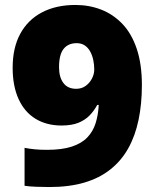

<svg xmlns="http://www.w3.org/2000/svg" viewBox="-20 -744 626 774"><path d="M552 -401Q552 -325 538.5 -260.5Q525 -196 497 -146Q469 -96 425 -61Q381 -26 320 -8Q259 10 179 10Q157 10 128 9Q99 8 79 5V-148Q100 -144 121 -142Q142 -140 170 -140Q230 -140 269.5 -153Q309 -166 332 -190Q355 -214 365.5 -247.5Q376 -281 378 -321H372Q359 -297 341 -278.5Q323 -260 296 -249Q269 -238 228 -238Q168 -238 123.5 -265Q79 -292 55 -344.5Q31 -397 31 -471Q31 -551 61.5 -607.5Q92 -664 149 -694Q206 -724 284 -724Q340 -724 388.5 -705Q437 -686 474 -647Q511 -608 531.5 -546.5Q552 -485 552 -401ZM289 -570Q255 -570 236.5 -547Q218 -524 218 -473Q218 -433 235.5 -409.5Q253 -386 287 -386Q309 -386 325 -397.5Q341 -409 350.5 -427Q360 -445 360 -464Q360 -483 356 -502Q352 -521 343.5 -536.5Q335 -552 321.5 -561Q308 -570 289 -570Z"/></svg>

Font: Noto Sans Armenian Black
Style: Regular
Weight: 900
Version: Version 2.007